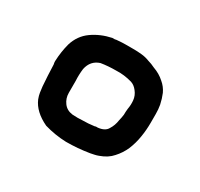

<svg xmlns="http://www.w3.org/2000/svg" viewBox="-70 -735 437 419"><g transform="rotate(30 149.0 -525.5)"><path d="M133.8 -401.4Q163.1 -401.4 192.4 -406.2Q197.3 -407.2 202.1 -408.2Q207 -409.2 211.9 -411.1Q231.4 -418 242.2 -430.7Q253.9 -443.4 260.7 -459Q267.6 -475.6 270.5 -494.1Q273.4 -511.7 273.4 -530.3Q273.4 -541 273.4 -551.8Q273.4 -563.5 271.5 -574.2Q268.6 -587.9 263.7 -599.6Q257.8 -612.3 247.1 -621.1Q235.4 -631.8 218.8 -637.7Q213.9 -639.6 210 -641.6Q206.1 -642.6 201.2 -644.5Q191.4 -648.4 180.7 -649.4Q170.9 -650.4 160.2 -650.4Q150.4 -650.4 140.6 -650.4Q131.8 -650.4 121.1 -649.4Q118.2 -649.4 114.3 -648.4Q111.3 -648.4 108.4 -648.4Q81.1 -642.6 60.5 -627.9Q40 -613.3 32.2 -587.9Q26.4 -566.4 25.4 -542Q25.4 -538.1 26.4 -534.2Q27.3 -505.9 29.3 -480.5Q30.3 -472.7 31.2 -465.8Q32.2 -459 35.2 -451.2Q45.9 -425.8 79.1 -410.2Q106.4 -402.3 133.8 -401.4ZM151.4 -590.8Q170.9 -591.8 191.4 -585.9Q200.2 -583 207 -574.2Q214.8 -564.5 215.8 -552.7Q216.8 -542 214.8 -531.2Q213.9 -523.4 213.9 -515.6Q212.9 -507.8 210.9 -500Q209 -486.3 202.1 -475.6Q196.3 -464.8 178.7 -462.9Q178.7 -462.9 177.7 -462.9Q175.8 -462.9 173.8 -462.9Q171.9 -461.9 169.9 -461.9Q156.2 -460 142.6 -460Q129.9 -459 116.2 -460Q101.6 -461.9 93.8 -472.7Q85.9 -483.4 85.9 -497.1Q85.9 -511.7 85.9 -527.3Q85 -542 86.9 -557.6Q91.8 -581.1 113.3 -587.9Q130.9 -590.8 151.4 -590.8Z"/></g></svg>

Font: Londrina Solid
Style: NNS
Weight: 400
Designer: Marcelo Magalhaes
Version: Version 1.002